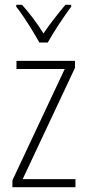

<svg xmlns="http://www.w3.org/2000/svg" viewBox="-20 -784 365 804"><path d="M296 0H32V-29L251 -495H49V-529H294V-500L75 -34H296ZM145 -606Q132 -629 115 -657Q98 -685 80 -711.5Q62 -738 48 -756V-764H72Q94 -740 118.5 -707.5Q143 -675 162 -644Q184 -676 206 -704.5Q228 -733 254 -764H278V-756Q255 -725 227 -682.5Q199 -640 180 -606Z"/></svg>

Font: Noto Sans Telugu Condensed ExtraLight
Style: Regular
Weight: 200
Width: 3
Designer: Jelle Bosma - Monotype Design Team
Foundry: Monotype Imaging Inc.
Version: Version 2.005; ttfautohint (v1.8.4.7-5d5b)